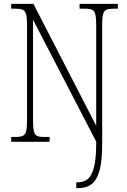

<svg xmlns="http://www.w3.org/2000/svg" viewBox="-20 -734 660 994"><path d="M375 240V210H382Q413 210 434 193Q455 176 466.5 132Q478 88 478 9V-1L151 -632V-109Q151 -72 155.5 -54Q160 -36 172 -30.5Q184 -25 206 -25H237V0H38V-25H61Q85 -25 97.5 -30.5Q110 -36 115 -54Q120 -72 120 -109V-606Q120 -642 115 -660Q110 -678 97.5 -683.5Q85 -689 62 -689H38V-714H153L478 -83V-605Q478 -642 473.5 -660Q469 -678 456.5 -683.5Q444 -689 420 -689H392V-714H590V-689H568Q544 -689 531 -683.5Q518 -678 513.5 -660Q509 -642 509 -605V10Q509 98 495.5 148Q482 198 454.5 219Q427 240 385 240Z"/></svg>

Font: Noto Serif Tamil Condensed ExtraLight
Style: Regular
Weight: 200
Width: 3
Designer: Indian Type Foundry, Tom Grace, and the Monotype Design Team
Foundry: Monotype Imaging Inc.
Version: Version 2.004; ttfautohint (v1.8.4.7-5d5b)